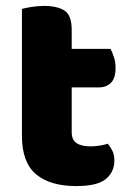

<svg xmlns="http://www.w3.org/2000/svg" viewBox="-20 -613 440 648"><path d="M222 -167Q222 -141 238.5 -130Q255 -119 285 -119Q300 -119 316 -121.5Q332 -124 344 -128Q353 -117 359.5 -103.5Q366 -90 366 -71Q366 -33 337.5 -9Q309 15 237 15Q149 15 101.5 -25Q54 -65 54 -155V-583Q65 -586 85.5 -589.5Q106 -593 129 -593Q173 -593 197.5 -577.5Q222 -562 222 -512V-448H353Q359 -437 364.5 -420.5Q370 -404 370 -384Q370 -349 354.5 -333.5Q339 -318 313 -318H222Z"/></svg>

Font: Baloo
Style: Regular
Weight: 400
Designer: Sarang Kulkarni and Ek Type
Foundry: Ek Type
Version: Version 1.100;PS 1.000;hotconv 1.0.88;makeotf.lib2.5.647800;